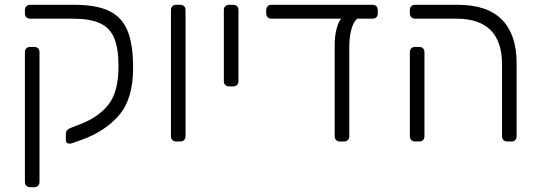

<svg xmlns="http://www.w3.org/2000/svg" viewBox="-20 -591 2256 802"><path d="M279 8Q276 9 271 9Q255 9 255 -7V-32Q255 -49 276 -57L317 -73Q394 -103 434.5 -156Q475 -209 475 -314Q475 -389 457 -432Q439 -475 397.5 -494Q356 -513 284 -513H106Q96 -513 90 -519Q84 -525 84 -535V-549Q84 -559 90 -565Q96 -571 106 -571H289Q382 -571 435.5 -545.5Q489 -520 512.5 -463Q536 -406 536 -307Q536 -178 477.5 -110Q419 -42 321 -7ZM106 191Q96 191 90 185Q84 179 84 169V-373Q84 -383 90 -389Q96 -395 106 -395H123Q133 -395 139 -389Q145 -383 145 -373V169Q145 179 139 185Q133 191 123 191Z M716 0Q706 0 700 -6Q694 -12 694 -22V-549Q694 -559 700 -565Q706 -571 716 -571H733Q743 -571 749 -565Q755 -559 755 -549V-22Q755 -12 749 -6Q743 0 733 0Z M937 -230Q927 -230 921 -236Q915 -242 915 -252V-549Q915 -559 921 -565Q927 -571 937 -571H954Q964 -571 970 -565Q976 -559 976 -549V-252Q976 -242 970 -236Q964 -230 954 -230Z M1536 -571Q1546 -571 1552 -565Q1558 -559 1558 -549V-535Q1558 -525 1552 -519Q1546 -513 1536 -513H1472Q1456 -499 1447.5 -467.5Q1439 -436 1439 -395V-22Q1439 -12 1433 -6Q1427 0 1417 0H1400Q1390 0 1384 -6Q1378 -12 1378 -22V-400Q1378 -439 1385.5 -469Q1393 -499 1405 -513H1114Q1104 -513 1098 -519Q1092 -525 1092 -535V-549Q1092 -559 1098 -565Q1104 -571 1114 -571Z M2099 0Q2089 0 2083 -6Q2077 -12 2077 -22V-322Q2077 -513 1886 -513H1714Q1704 -513 1698 -519Q1692 -525 1692 -535V-549Q1692 -559 1698 -565Q1704 -571 1714 -571H1891Q2016 -571 2077 -508.5Q2138 -446 2138 -327V-22Q2138 -12 2132 -6Q2126 0 2116 0ZM1714 0Q1704 0 1698 -6Q1692 -12 1692 -22V-373Q1692 -383 1698 -389Q1704 -395 1714 -395H1731Q1741 -395 1747 -389Q1753 -383 1753 -373V-22Q1753 -12 1747 -6Q1741 0 1731 0Z"/></svg>

Font: Rubik AZ
Style: Regular
Weight: 300
Designer: Hubert and Fischer
Foundry: Hubert & Fischer
Version: Version 2.000